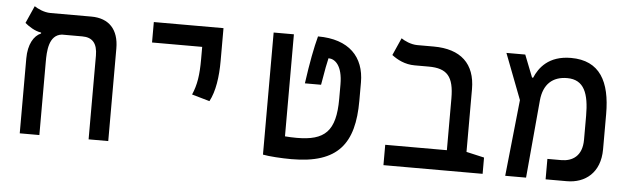

<svg xmlns="http://www.w3.org/2000/svg" viewBox="-43 -760 3016 918"><g transform="rotate(5 1465.0 -301.0)"><path d="M497.1 -444.3C497.1 -535.2 449.7 -585.9 364.7 -585.9H168.5C137.2 -585.9 105.5 -601.6 90.8 -611.8L53.7 -528.3C71.8 -513.2 101.1 -493.2 132.3 -488.8V-484.4C98.1 -470.2 72.3 -427.2 72.3 -359.4V0H166.5V-350.1C166.5 -400.9 168.5 -481 232.4 -487.8H330.1C378.9 -487.8 402.8 -460.4 402.8 -401.9V0H497.1Z M962.4 -232.4C988.8 -281.2 999 -352.5 999 -428.2V-585.9H664.6V-487.8H905.3V-428.2C905.3 -352.5 897.9 -304.7 877 -256.8Z M1377 9.8C1601.1 9.8 1676.3 -91.3 1676.3 -296.9V-384.8C1676.3 -506.3 1602.5 -585.9 1452.6 -585.9C1438 -531.2 1423.8 -458.5 1409.7 -356.9H1487.3C1500.5 -435.5 1505.9 -462.4 1511.7 -486.3C1542.5 -486.3 1579.6 -458 1579.6 -366.2V-297.4C1579.6 -141.1 1527.8 -93.8 1393.1 -93.8C1372.6 -93.8 1354.5 -94.7 1336.9 -96.2V-585.9H1239.7V0C1268.6 5.9 1329.1 9.8 1377 9.8Z M2293.9 -78.1 2208 -97.7V-398.9C2208 -520.5 2138.2 -585.9 2007.8 -585.9H1929.2C1897.9 -585.9 1866.2 -601.6 1851.6 -611.8L1814.5 -528.3C1840.8 -508.3 1877.4 -488.3 1925.3 -488.3H1992.2C2081.1 -488.3 2113.8 -451.2 2113.8 -345.7V-97.7H1817.9V0H2293.9Z M2402.3 0H2502.4L2536.1 -373.5C2543.5 -452.1 2587.4 -491.2 2657.2 -491.2C2738.8 -491.2 2762.7 -425.8 2762.7 -318.8V-204.6C2762.7 -125 2714.8 -98.1 2662.6 -98.1H2596.2V0H2698.2C2785.2 0 2857.4 -53.7 2857.4 -167V-336.4C2857.4 -491.2 2805.7 -588.9 2667 -588.9C2559.1 -588.9 2514.6 -526.9 2494.6 -479H2489.3L2447.3 -585.9H2356.9L2440.9 -366.7Z"/></g></svg>

Font: CaskaydiaCove Nerd Font
Style: Regular
Weight: 400
Designer: Aaron Bell
Foundry: Saja Typeworks
Version: Version 2111.1;Nerd Fonts 2.3.3